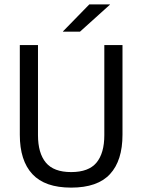

<svg xmlns="http://www.w3.org/2000/svg" viewBox="-20 -845 650 877"><path d="M305 12Q185 12 127.8 -49.8Q70.5 -111.5 70.5 -229.5V-639H153.5V-227.5Q153.5 -145.5 189.5 -102.2Q225.5 -59 305 -59Q385 -59 420.8 -102.2Q456.5 -145.5 456.5 -227.5V-639H539.5V-229.5Q539.5 -111.5 482.5 -49.8Q425.5 12 305 12ZM388 -825H482V-823.5L345.5 -700.5H267.5V-701.5Z"/></svg>

Font: Anek Tamil Medium
Style: Regular
Weight: 400
Version: Version 1.003